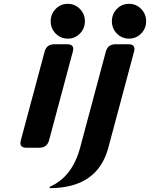

<svg xmlns="http://www.w3.org/2000/svg" viewBox="-20 -767 779 997"><path d="M712.9 -592.8Q687 -566.4 649.9 -566.4Q612.8 -566.4 586.9 -592.8Q561 -619.1 561 -656.7Q561 -694.3 586.9 -720.7Q612.8 -747.1 649.9 -747.1Q687 -747.1 712.9 -720.7Q738.8 -694.3 738.8 -656.7Q738.8 -619.1 712.9 -592.8ZM237.3 210 239.3 202.6Q355.5 150.9 396 0L529.3 -498Q539.6 -537.1 579.1 -537.1H647.5Q678.2 -537.1 678.2 -512.7Q678.2 -507.3 675.8 -498L542.5 0Q486.3 210 237.3 210ZM395 -592.8Q369.1 -566.4 332 -566.4Q294.9 -566.4 269 -592.8Q243.2 -619.1 243.2 -656.7Q243.2 -694.3 269 -720.7Q294.9 -747.1 332 -747.1Q369.1 -747.1 395 -720.7Q420.9 -694.3 420.9 -656.7Q420.9 -619.1 395 -592.8ZM116.7 0Q85.9 0 85.9 -24.4Q85.9 -29.8 88.4 -39.1L211.4 -498Q221.7 -537.1 261.2 -537.1H329.6Q360.4 -537.1 360.4 -512.7Q360.4 -507.3 357.9 -498L234.9 -39.1Q224.6 0 185.1 0Z"/></svg>

Font: Cursive Sans
Style: Bold
Weight: 700
Italic angle: -15°
Designer: Wojciech Kalinowski "wmk69" (wmk69@o2.pl)
Foundry: Wojciech Kalinowski "wmk69" (wmk69@o2.pl)
Version: Wersja 3.1.0; 2022-02-18